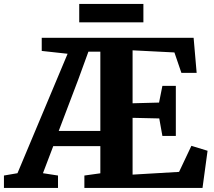

<svg xmlns="http://www.w3.org/2000/svg" viewBox="-64 -930 1058 950"><path d="M-44.5 0V-61.5L22.5 -73L270.5 -664L142.5 -678V-743H894L909 -569.5H833.5L799 -670.5L592 -681V-419L723 -422.5L739.5 -505H806V-257.5H739.5L724 -344L592 -347V-66L822 -79.5L883 -208.5L963 -184L938 0H353.5V-61.5L432.5 -72.5V-207H199.5L148.5 -73L223 -61.5V0ZM226.5 -282H432.5V-674.5H373.5L323 -536ZM645.5 -910.5V-819.5H328V-910.5Z"/></svg>

Font: Merriweather 20pt ExtraBold
Style: Regular
Weight: 800
Version: Version 2.100